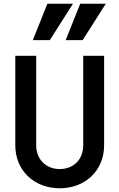

<svg xmlns="http://www.w3.org/2000/svg" viewBox="-20 -999 640 1029"><path d="M538 -700H426V-220C426 -145 375 -93 300 -93C226 -93 174 -145 174 -220V-700H62V-220C62 -86 162 10 300 10C438 10 538 -86 538 -220ZM371 -979H234L156 -784H247ZM547 -979H410L332 -784H423Z"/></svg>

Font: CommitMono
Style: 600Regular
Weight: 600
Monospace: yes
Designer: Eigil Nikolajsen
Foundry: Eigil Nikolajsen
Version: Version 1.143